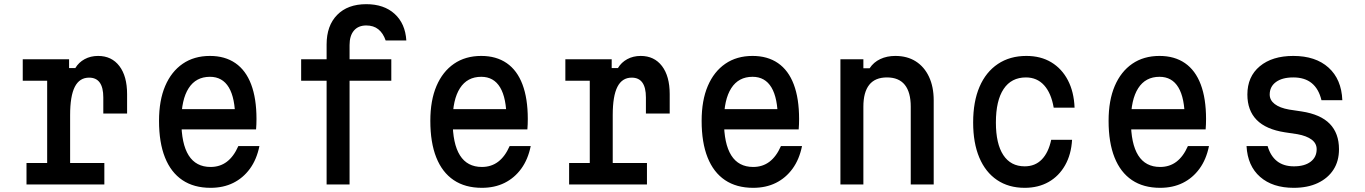

<svg xmlns="http://www.w3.org/2000/svg" viewBox="-20 -884 6540 920"><path d="M89 -600H311V-558H341Q357 -585 385.5 -600.5Q414 -616 450 -616Q515 -616 552 -567.5Q589 -519 589 -433V-340H475V-417Q475 -512 407 -512Q361 -512 338.5 -468Q316 -424 316 -333V-103H480V0H107V-103H206V-497H89Z M822 -361H1145L1107 -313Q1107 -414 1076.5 -465Q1046 -516 986 -516Q919 -516 884 -461.5Q849 -407 849 -305Q849 -195 884 -139.5Q919 -84 989 -84Q1034 -84 1067 -109Q1100 -134 1122 -184H1223Q1210 -120 1177.5 -75.5Q1145 -31 1097.5 -7.5Q1050 16 989 16Q909 16 854 -21Q799 -58 770.5 -129.5Q742 -201 742 -305Q742 -403 771.5 -472Q801 -541 855.5 -578.5Q910 -616 986 -616Q1058 -616 1108 -581.5Q1158 -547 1183.5 -479.5Q1209 -412 1209 -314Q1209 -301 1208.5 -288Q1208 -275 1207 -264H822Z M1655 0H1545V-497H1423V-600H1545V-671Q1545 -761 1595.5 -812.5Q1646 -864 1735 -864Q1820 -864 1871 -817.5Q1922 -771 1927 -690H1828Q1816 -725 1793 -743.5Q1770 -762 1735 -762Q1697 -762 1676 -737.5Q1655 -713 1655 -668V-600H1855V-497H1655Z M2122 -361H2445L2407 -313Q2407 -414 2376.5 -465Q2346 -516 2286 -516Q2219 -516 2184 -461.5Q2149 -407 2149 -305Q2149 -195 2184 -139.5Q2219 -84 2289 -84Q2334 -84 2367 -109Q2400 -134 2422 -184H2523Q2510 -120 2477.5 -75.5Q2445 -31 2397.5 -7.5Q2350 16 2289 16Q2209 16 2154 -21Q2099 -58 2070.5 -129.5Q2042 -201 2042 -305Q2042 -403 2071.5 -472Q2101 -541 2155.5 -578.5Q2210 -616 2286 -616Q2358 -616 2408 -581.5Q2458 -547 2483.5 -479.5Q2509 -412 2509 -314Q2509 -301 2508.5 -288Q2508 -275 2507 -264H2122Z M2689 -600H2911V-558H2941Q2957 -585 2985.5 -600.5Q3014 -616 3050 -616Q3115 -616 3152 -567.5Q3189 -519 3189 -433V-340H3075V-417Q3075 -512 3007 -512Q2961 -512 2938.5 -468Q2916 -424 2916 -333V-103H3080V0H2707V-103H2806V-497H2689Z M3422 -361H3745L3707 -313Q3707 -414 3676.5 -465Q3646 -516 3586 -516Q3519 -516 3484 -461.5Q3449 -407 3449 -305Q3449 -195 3484 -139.5Q3519 -84 3589 -84Q3634 -84 3667 -109Q3700 -134 3722 -184H3823Q3810 -120 3777.5 -75.5Q3745 -31 3697.5 -7.5Q3650 16 3589 16Q3509 16 3454 -21Q3399 -58 3370.5 -129.5Q3342 -201 3342 -305Q3342 -403 3371.5 -472Q3401 -541 3455.5 -578.5Q3510 -616 3586 -616Q3658 -616 3708 -581.5Q3758 -547 3783.5 -479.5Q3809 -412 3809 -314Q3809 -301 3808.5 -288Q3808 -275 3807 -264H3422Z M4007 0V-600H4117V-557H4147Q4166 -586 4198 -601Q4230 -616 4270 -616Q4327 -616 4368 -590Q4409 -564 4431.5 -516Q4454 -468 4454 -403V0H4344V-373Q4344 -442 4315.5 -477.5Q4287 -513 4230 -513Q4173 -513 4145 -477.5Q4117 -442 4117 -373V0Z M4890 16Q4813 16 4757.5 -21.5Q4702 -59 4672.5 -129Q4643 -199 4643 -297Q4643 -397 4673.5 -468Q4704 -539 4761.5 -577.5Q4819 -616 4898 -616Q4967 -616 5017.5 -585.5Q5068 -555 5097 -499.5Q5126 -444 5129 -368H5029Q5017 -438 4983 -475.5Q4949 -513 4896 -513Q4826 -513 4789 -457.5Q4752 -402 4752 -297Q4752 -195 4787.5 -141Q4823 -87 4890 -87Q4940 -87 4972 -120Q5004 -153 5017 -214H5117Q5113 -144 5083.5 -92Q5054 -40 5004.5 -12Q4955 16 4890 16Z M5372 -361H5695L5657 -313Q5657 -414 5626.5 -465Q5596 -516 5536 -516Q5469 -516 5434 -461.5Q5399 -407 5399 -305Q5399 -195 5434 -139.5Q5469 -84 5539 -84Q5584 -84 5617 -109Q5650 -134 5672 -184H5773Q5760 -120 5727.5 -75.5Q5695 -31 5647.5 -7.5Q5600 16 5539 16Q5459 16 5404 -21Q5349 -58 5320.5 -129.5Q5292 -201 5292 -305Q5292 -403 5321.5 -472Q5351 -541 5405.5 -578.5Q5460 -616 5536 -616Q5608 -616 5658 -581.5Q5708 -547 5733.5 -479.5Q5759 -412 5759 -314Q5759 -301 5758.5 -288Q5758 -275 5757 -264H5372Z M6054 -184Q6068 -136 6099.5 -111.5Q6131 -87 6180 -87Q6231 -87 6260 -109Q6289 -131 6289 -169Q6289 -197 6265 -215Q6241 -233 6197 -241L6137 -250Q6046 -264 6001.5 -309.5Q5957 -355 5957 -431Q5957 -517 6016.5 -566.5Q6076 -616 6177 -616Q6284 -616 6346 -560Q6408 -504 6412 -404H6312Q6299 -458 6265.5 -485.5Q6232 -513 6177 -513Q6124 -513 6094 -491Q6064 -469 6064 -431Q6064 -404 6088 -385.5Q6112 -367 6157 -359L6217 -350Q6308 -336 6352 -290.5Q6396 -245 6396 -169Q6396 -112 6369.5 -71Q6343 -30 6294.5 -7Q6246 16 6179 16Q6078 16 6018 -36.5Q5958 -89 5953 -184Z"/></svg>

Font: Martian Mono SemiCondensed
Style: Regular
Weight: 400
Width: 4
Designer: Roman Shamin
Foundry: Evil Martians
Version: Version 1.000